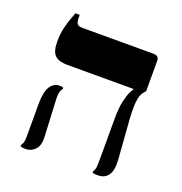

<svg xmlns="http://www.w3.org/2000/svg" viewBox="-112 -695 757 798"><g transform="rotate(20 266.0 -296.5)"><path d="M405 4Q399 4 393 3.5Q387 3 382 2V-6Q389 -17 390 -29Q391 -41 391 -75V-239Q391 -289 398 -319.5Q405 -350 412.5 -364.5Q420 -379 422 -382V-384H129Q92 -384 74.5 -400.5Q57 -417 57 -462Q57 -495 64 -523.5Q71 -552 78.5 -571.5Q86 -591 88 -597H107V-586Q107 -565 113 -557.5Q119 -550 136 -550H451Q475 -550 475 -527V-394L468 -385Q453 -370 450 -335.5Q447 -301 451 -250L463 -89Q467 -42 452 -19Q437 4 405 4ZM85 4Q75 4 63 1V-6Q67 -11 70 -19.5Q73 -28 73 -48V-191Q73 -244 88.5 -268Q104 -292 130 -292Q134 -292 137 -291.5Q140 -291 146 -289V-283Q140 -277 137 -265Q134 -253 135 -236L143 -71Q145 -32 127.5 -14Q110 4 85 4Z"/></g></svg>

Font: Frank Ruhl Libre
Style: Bold
Weight: 700
Designer: Yanek Iontef
Foundry: Fontef
Version: Version 6.004